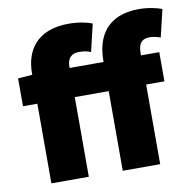

<svg xmlns="http://www.w3.org/2000/svg" viewBox="-79 -788 878 869"><g transform="rotate(-10 360.0 -354.0)"><path d="M416 0H588V-366H672V-500H588V-512C588 -559 608 -574 640 -574C656 -574 674 -570 690 -564L720 -690C698 -698 660 -708 614 -708C466 -708 416 -613 416 -506V-500H260V-508C260 -548 284 -564 312 -564C340 -564 354 -560 368 -554L398 -680C376 -689 336 -698 290 -698C142 -698 88 -608 88 -506V-499L22 -494V-366H88V0H260V-366H416Z"/></g></svg>

Font: Giro Sans Black
Style: Regular
Weight: 900
Designer: Paul D. Hunt
Foundry: Adobe Systems Incorporated
Version: Version 1.000;PS 1.0;hotconv 1.0.88;makeotf.lib2.5.647800